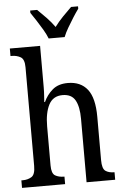

<svg xmlns="http://www.w3.org/2000/svg" viewBox="-62 -1000 672 1043"><g transform="rotate(-5 273.5 -478.0)"><path d="M15 0V-41H23Q50 -41 70.5 -53.5Q91 -66 91 -113V-651Q91 -695 70 -707Q49 -719 23 -719H15V-760H180V-534Q180 -509 178 -484Q176 -459 176 -454H180Q197 -492 228.5 -519Q260 -546 312 -546Q382 -546 419 -499Q456 -452 456 -349V-113Q456 -66 474 -53.5Q492 -41 521 -41H523V0H367V-346Q367 -412 347 -447.5Q327 -483 278 -483Q226 -483 203 -439Q180 -395 180 -321V-108Q180 -64 199.5 -52.5Q219 -41 248 -41H250V0ZM230 -796Q221 -819 205.5 -845.5Q190 -872 173 -898Q156 -924 143 -943V-956H181Q204 -934 229 -908Q254 -882 273 -855Q293 -882 318 -908Q343 -934 366 -956H404V-943Q390 -924 373.5 -898Q357 -872 341.5 -845.5Q326 -819 317 -796Z"/></g></svg>

Font: Noto Serif Condensed
Style: Regular
Weight: 400
Width: 3
Designer: Monotype Design Team
Foundry: Monotype Imaging Inc.
Version: Version 2.013; ttfautohint (v1.8.4.7-5d5b)